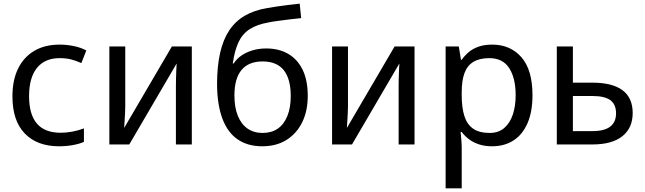

<svg xmlns="http://www.w3.org/2000/svg" viewBox="-20 -790 3525 1050"><path d="M303 10Q183 10 115.5 -60Q48 -130 48 -263Q48 -352 79 -415Q110 -478 167.5 -512Q225 -546 306 -546Q345 -546 384 -538Q423 -530 452 -514L425 -445Q394 -459 367 -465.5Q340 -472 306 -472Q225 -472 182 -418.5Q139 -365 139 -264Q139 -164 182 -114Q225 -64 312 -64Q342 -64 375 -70Q408 -76 439 -88V-14Q414 -3 378 3.5Q342 10 303 10Z M578 0V-536H665V-209Q665 -197 664 -174Q663 -151 661.5 -128.5Q660 -106 659 -92H660L920 -536H1029V0H942V-316Q942 -332 942.5 -356.5Q943 -381 944 -404.5Q945 -428 946 -441H945L687 0Z M1414 10Q1335 10 1280 -27.5Q1225 -65 1196.5 -140.5Q1168 -216 1167 -328Q1167 -426 1183.5 -499.5Q1200 -573 1233.5 -623.5Q1267 -674 1318.5 -704Q1370 -734 1442 -746Q1459 -749 1488 -753.5Q1517 -758 1551.5 -762.5Q1586 -767 1619 -770L1627 -691Q1595 -688 1560 -683.5Q1525 -679 1495 -675Q1465 -671 1447 -667Q1385 -656 1345.5 -630.5Q1306 -605 1284.5 -559.5Q1263 -514 1253 -443H1258Q1274 -468 1300 -486Q1326 -504 1360.5 -514.5Q1395 -525 1436 -525Q1505 -525 1556 -495.5Q1607 -466 1635 -408.5Q1663 -351 1663 -266Q1663 -182 1632 -120Q1601 -58 1545.5 -24Q1490 10 1414 10ZM1416 -63Q1465 -63 1499 -86.5Q1533 -110 1551.5 -155.5Q1570 -201 1570 -265Q1570 -358 1532 -406Q1494 -454 1416 -454Q1340 -454 1301 -407.5Q1262 -361 1262 -268Q1262 -203 1280.5 -157Q1299 -111 1333.5 -87Q1368 -63 1416 -63Z M1796 0V-536H1883V-209Q1883 -197 1882 -174Q1881 -151 1879.5 -128.5Q1878 -106 1877 -92H1878L2138 -536H2247V0H2160V-316Q2160 -332 2160.5 -356.5Q2161 -381 2162 -404.5Q2163 -428 2164 -441H2163L1905 0Z M2417 240V-536H2489L2501 -463H2505Q2521 -486 2543.5 -505Q2566 -524 2597.5 -535Q2629 -546 2672 -546Q2771 -546 2831.5 -477Q2892 -408 2892 -269Q2892 -178 2864.5 -115.5Q2837 -53 2787.5 -21.5Q2738 10 2671 10Q2630 10 2598 -1Q2566 -12 2543.5 -29.5Q2521 -47 2505 -68H2499Q2501 -51 2503 -25Q2505 1 2505 20V240ZM2658 -63Q2706 -63 2737.5 -90Q2769 -117 2784.5 -163.5Q2800 -210 2800 -270Q2800 -362 2765 -417Q2730 -472 2656 -472Q2602 -472 2568.5 -451.5Q2535 -431 2520 -390Q2505 -349 2505 -286V-269Q2505 -203 2519 -157Q2533 -111 2566.5 -87Q2600 -63 2658 -63Z M3025 0V-536H3113V-338H3219Q3329 -338 3384.5 -296.5Q3440 -255 3440 -172Q3440 -90 3383.5 -45Q3327 0 3219 0ZM3113 -73H3219Q3285 -73 3317 -97.5Q3349 -122 3349 -170Q3349 -219 3318 -242Q3287 -265 3219 -265H3113Z"/></svg>

Font: Noto Sans Ambassadori
Style: Regular
Weight: 400
Designer: Monotype Design Team
Foundry: Monotype Imaging Inc.
Version: Version 2.013